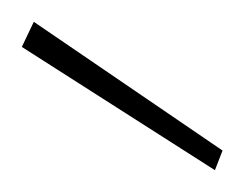

<svg xmlns="http://www.w3.org/2000/svg" viewBox="-20 -716 224 176"><path d="M177 -560 0 -673 11 -696 184 -578Z"/></svg>

Font: DM Sans 11pt Thin
Style: Regular
Weight: 250
Version: Version 4.004;gftools[0.9.30]